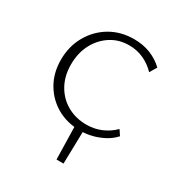

<svg xmlns="http://www.w3.org/2000/svg" viewBox="-140 -513 712 762"><g transform="rotate(30 215.5 -132.0)"><path d="M228 152 224 -19H264L260 152ZM252 6Q192 6 145.5 -20.5Q99 -47 72 -93.5Q45 -140 45 -200Q45 -262 73 -311Q101 -360 148.5 -388Q196 -416 257 -416Q298 -416 332 -402.5Q366 -389 392 -364L373 -332Q349 -357 318.5 -371Q288 -385 252 -385Q204 -385 167 -360.5Q130 -336 109.5 -295.5Q89 -255 89 -204Q89 -151 111.5 -111Q134 -71 173 -49Q212 -27 261 -27Q297 -27 328.5 -40.5Q360 -54 384 -78L400 -54Q381 -33 356 -20Q331 -7 305 -0.5Q279 6 252 6Z"/></g></svg>

Font: Ysabeau Office ExtraLight
Style: Regular
Weight: 250
Designer: Christian Thalmann (Catharsis Fonts)
Version: Version 2.001;gftools[0.9.30]; featfreeze: tnum,lnum,ss02